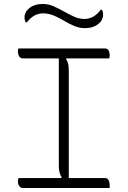

<svg xmlns="http://www.w3.org/2000/svg" viewBox="-20 -943 640 963"><path d="M325 -25H274L289 -54Q282 -65 278.5 -79Q275 -93 275 -111Q275 -178 275 -247.5Q275 -317 275 -388Q275 -459 275 -531Q275 -603 275 -675H326L311 -646Q319 -636 322 -621.5Q325 -607 325 -589Q325 -522 325 -452.5Q325 -383 325 -312Q325 -241 325 -169Q325 -97 325 -25ZM530 0H95Q89 0 84.5 -2.5Q80 -5 76.5 -10Q73 -15 71.5 -21Q70 -27 70 -34Q70 -37 70.5 -40Q71 -43 71.5 -45.5Q72 -48 73 -50H507Q515 -50 520 -45.5Q525 -41 527.5 -32.5Q530 -24 530 -10Q530 -9 530 -7Q530 -5 530 -3.5Q530 -2 530 0ZM73 -700H507Q518 -700 524 -691Q530 -682 530 -664Q530 -663 530 -661Q530 -659 529.5 -657Q529 -655 528.5 -653.5Q528 -652 528 -650H95Q83 -650 76.5 -660Q70 -670 70 -684Q70 -686 70 -688.5Q70 -691 70.5 -693Q71 -695 71.5 -697Q72 -699 73 -700ZM404 -848Q428 -848 448.5 -860Q469 -872 485 -894H491Q494 -890 495.5 -883.5Q497 -877 497 -869Q497 -860 495 -854Q493 -848 489 -840Q479 -824 458 -813Q437 -802 405 -802Q378 -802 352 -813Q326 -824 301 -839Q276 -854 250 -865Q224 -876 196 -876Q172 -876 152 -864.5Q132 -853 115 -831H109Q106 -836 104.5 -842Q103 -848 103 -856Q103 -865 105 -871Q107 -877 111 -884Q121 -901 142.5 -912Q164 -923 195 -923Q223 -923 249 -911.5Q275 -900 300.5 -885.5Q326 -871 351.5 -859.5Q377 -848 404 -848Z"/></svg>

Font: Recursive Monospace Casual Light
Style: Regular
Weight: 300
Version: Version 1.047